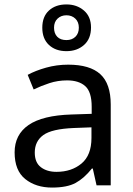

<svg xmlns="http://www.w3.org/2000/svg" viewBox="-20 -837 601 867"><path d="M288 -545Q386 -545 433 -502Q480 -459 480 -365V0H416L399 -76H395Q360 -32 321.5 -11Q283 10 215 10Q142 10 94 -28.5Q46 -67 46 -149Q46 -229 109 -272.5Q172 -316 303 -320L394 -323V-355Q394 -422 365 -448Q336 -474 283 -474Q241 -474 203 -461.5Q165 -449 132 -433L105 -499Q140 -518 188 -531.5Q236 -545 288 -545ZM314 -259Q214 -255 175.5 -227Q137 -199 137 -148Q137 -103 164.5 -82Q192 -61 235 -61Q303 -61 348 -98.5Q393 -136 393 -214V-262ZM280 -606Q231 -606 201 -634Q171 -662 171 -712Q171 -762 201 -789.5Q231 -817 280 -817Q327 -817 359 -789.5Q391 -762 391 -713Q391 -662 359.5 -634Q328 -606 280 -606ZM280 -656Q305 -656 320.5 -671Q336 -686 336 -712Q336 -738 320 -753Q304 -768 280 -768Q256 -768 240 -753Q224 -738 224 -712Q224 -686 238.5 -671Q253 -656 280 -656Z"/></svg>

Font: Noto Sans New Tai Lue
Style: Regular
Weight: 400
Designer: Monotype Design Team
Foundry: Monotype Imaging Inc.
Version: Version 2.003